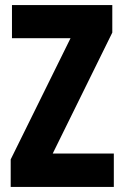

<svg xmlns="http://www.w3.org/2000/svg" viewBox="-20 -734 488 754"><path d="M427 0H22V-108L257 -584H27V-714H421V-606L187 -131H427Z"/></svg>

Font: Noto Sans Hebrew ExtraCondensed ExtraBold
Style: Regular
Weight: 800
Width: 2
Designer: Monotype Design Team
Foundry: Monotype Imaging Inc.
Version: Version 2.004; ttfautohint (v1.8.4.7-5d5b)